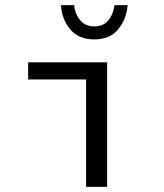

<svg xmlns="http://www.w3.org/2000/svg" viewBox="-20 -729 640 749"><path d="M217.8 -709H269Q272.9 -673.8 293 -649.9Q313 -626 347.7 -626Q382.8 -626 402.3 -649.4Q421.9 -672.9 426.8 -709H478Q473.6 -655.3 441.4 -615.2Q409.2 -575.2 347.7 -575.2Q286.1 -575.2 253.4 -615.2Q220.7 -655.3 217.8 -709ZM89.8 -418.9V-485.8H397.9V0H315.9V-418.9Z"/></svg>

Font: SourceCodePro-Regular
Style: Regular
Weight: 400
Monospace: yes
Designer: Paul D. Hunt
Foundry: Adobe Systems Incorporated
Version: Version 1.009;PS 1.000;hotconv 1.0.70;makeotf.lib2.5.5900